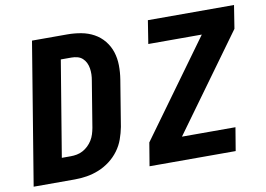

<svg xmlns="http://www.w3.org/2000/svg" viewBox="-78 -857 1356 979"><g transform="rotate(-10 600.0 -367.5)"><path d="M21 0 142 -735H325Q361 -735 396.5 -728.5Q432 -722 462 -705.5Q492 -689 513.5 -662.5Q535 -636 545.5 -603.5Q556 -571 556.5 -534.5Q557 -498 551 -461L512 -223Q506 -192 495 -161Q484 -130 464 -103Q444 -76 417 -55.5Q390 -35 359 -22.5Q328 -10 296.5 -5Q265 0 234 0ZM188 -120H234Q250 -120 266 -123Q282 -126 297 -134Q312 -142 324.5 -154Q337 -166 346 -180.5Q355 -195 360 -211Q365 -227 368 -243L407 -481Q410 -497 410.5 -513Q411 -529 408.5 -544.5Q406 -560 399.5 -573.5Q393 -587 382 -597Q371 -607 356 -611Q341 -615 325 -615H270ZM621 0 641 -120 1000 -615H723L742 -735H1188L1169 -615L810 -120H1087L1067 0Z"/></g></svg>

Font: Iosevka Aile Heavy
Style: Italic
Weight: 900
Italic angle: -9°
Designer: Belleve Invis
Foundry: Belleve Invis
Version: Version 31.1.0; ttfautohint (v1.8.4)